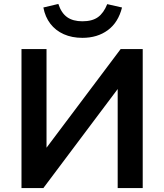

<svg xmlns="http://www.w3.org/2000/svg" viewBox="-20 -954 833 974"><path d="M89 0V-705H216V-194H208L592 -705H704V0H577V-513H585L200 0ZM398 -762Q345 -762 303.5 -780.5Q262 -799 235.5 -833.5Q209 -868 200 -916L276 -934Q291 -888 320.5 -867Q350 -846 398 -846Q448 -846 477 -867Q506 -888 524 -933L599 -916Q580 -840 527 -801Q474 -762 398 -762Z"/></svg>

Font: Nunito Sans 9pt
Style: Bold
Weight: 700
Version: Version 3.101;gftools[0.9.27]